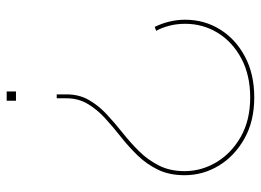

<svg xmlns="http://www.w3.org/2000/svg" viewBox="-126 -450 800 589"><g transform="rotate(-90 274.5 -156.0)"><path d="M486 -82Q496.5 -60.5 502.2 -37Q508 -13.5 508 11.5Q508 70 478.5 118Q449 166 395.2 194.8Q341.5 223.5 269.5 223.5Q196.5 223.5 143 193.2Q89.5 163 60.2 114.5Q31 66 31 9.5Q31 -37 48 -72Q65 -107 91.8 -134.5Q118.5 -162 149 -186Q179.5 -210 206.2 -234.5Q233 -259 250 -287.8Q267 -316.5 267 -353V-382.5H279V-352.5Q279 -314 262 -284.2Q245 -254.5 218.2 -229.5Q191.5 -204.5 161.2 -180.5Q131 -156.5 104.5 -129.8Q78 -103 60.8 -69Q43.5 -35 43.5 9.5Q43.5 62 71.2 108Q99 154 149.5 182.5Q200 211 269.5 211Q338 211 388.8 184Q439.5 157 467.5 111.8Q495.5 66.5 495.5 11.5Q495.5 -13.5 489.8 -36.2Q484 -59 474 -77.5ZM288 -507.5H259.5V-536H288Z"/></g></svg>

Font: Hepta Slab ExtraLight Thin
Style: Regular
Weight: 250
Version: Version 1.102